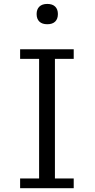

<svg xmlns="http://www.w3.org/2000/svg" viewBox="-20 -963 484 983"><path d="M83 0.5V-49.3H180.2V-661.6H83V-710.9H357.4V-661.6H261.2V-49.3H357.4V0.5ZM222.2 -838.9Q195.8 -838.9 181.6 -852.5Q167.5 -866.2 167.5 -891.1Q167.5 -915.5 181.6 -929.2Q195.8 -942.9 222.2 -942.9Q248.5 -942.9 262.5 -929.2Q276.4 -915.5 276.4 -891.1Q276.4 -866.2 262.5 -852.5Q248.5 -838.9 222.2 -838.9Z"/></svg>

Font: Comme Light
Style: Regular
Weight: 300
Version: Version 1.000;gftools[0.9.27]